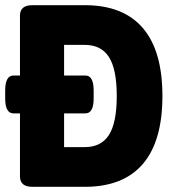

<svg xmlns="http://www.w3.org/2000/svg" viewBox="-28 -720 676 740"><path d="M97 0Q49 0 49 -40V-283H24Q-8 -283 -8 -341V-371Q-8 -429 24 -429H49V-660Q49 -700 97 -700H299Q447 -700 522.5 -612Q598 -524 598 -350Q598 -176 522.5 -88Q447 0 299 0ZM219 -153H299Q362 -153 392 -200Q422 -247 422 -350Q422 -453 392 -500Q362 -547 299 -547H219V-429H301Q333 -429 333 -371V-341Q333 -283 301 -283H219Z"/></svg>

Font: Asap Semi Condensed ExtraBold
Style: Regular
Weight: 800
Width: 4
Designer: Pablo Cosgaya
Foundry: Omnibus-Type
Version: Version 3.001; ttfautohint (v1.8.4.7-5d5b)